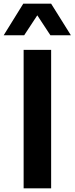

<svg xmlns="http://www.w3.org/2000/svg" viewBox="-68 -1020 404 1040"><path d="M58 -1000 -48 -829H63L134 -937L205 -829H316L209 -1000ZM60 -750V0H209V-750Z"/></svg>

Font: Oakes Bold
Style: Regular
Weight: 700
Designer: Samuel Oakes
Foundry: Samuel Oakes
Version: Version 1.003;PS 001.003;hotconv 1.0.88;makeotf.lib2.5.64775